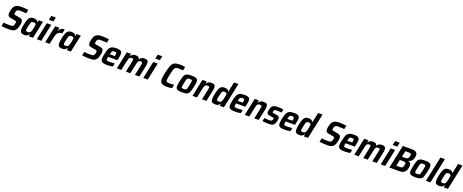

<svg xmlns="http://www.w3.org/2000/svg" viewBox="247 -3023 12819 5311"><g transform="rotate(20 6657.0 -367.5)"><path d="M10 -8 33 -117Q131 -107 204 -107Q248 -107 270 -110Q292 -113 307 -122Q325 -133 337.5 -174.5Q350 -216 350 -244Q350 -263 337 -270.5Q324 -278 281 -285L161 -306Q118 -313 100.5 -337.5Q83 -362 83 -407Q83 -439 95 -501Q113 -582 146.5 -624Q180 -666 230 -681Q280 -696 357 -696Q413 -696 469 -690.5Q525 -685 555 -678L532 -571Q504 -575 458.5 -578Q413 -581 371 -581Q331 -581 308 -577.5Q285 -574 271 -564Q253 -551 241.5 -517Q230 -483 230 -454Q230 -437 241 -430.5Q252 -424 282 -419L394 -400Q429 -393 450 -383.5Q471 -374 484 -352Q497 -330 497 -290Q497 -251 486 -201Q467 -110 434.5 -65.5Q402 -21 355.5 -6.5Q309 8 233 8Q180 8 117.5 3.5Q55 -1 10 -8Z M557 -114Q557 -160 576 -258Q598 -362 621.5 -417Q645 -472 679.5 -495Q714 -518 770 -518Q825 -518 857 -503Q889 -488 899 -452H907L925 -510H1049L941 0H818L828 -64H820Q798 -22 764.5 -7Q731 8 689 8Q618 8 587.5 -18.5Q557 -45 557 -114ZM834 -149Q848 -178 865 -251Q882 -324 882 -355Q882 -385 867.5 -396.5Q853 -408 817 -408Q779 -408 762 -399Q745 -390 733.5 -359.5Q722 -329 706 -255Q698 -218 693 -189Q688 -160 688 -145Q688 -118 702 -109.5Q716 -101 753 -101Q785 -101 804 -112Q823 -123 834 -149Z M1182 -617 1209 -743H1343L1316 -617ZM1053 0 1161 -510H1292L1184 0Z M1408 -510H1531L1516 -420H1524Q1552 -477 1589 -497.5Q1626 -518 1687 -518L1660 -392Q1603 -392 1567 -373Q1531 -354 1509.5 -312.5Q1488 -271 1473 -200L1430 0H1300Z M1671 -114Q1671 -160 1690 -258Q1712 -362 1735.5 -417Q1759 -472 1793.5 -495Q1828 -518 1884 -518Q1939 -518 1971 -503Q2003 -488 2013 -452H2021L2039 -510H2163L2055 0H1932L1942 -64H1934Q1912 -22 1878.5 -7Q1845 8 1803 8Q1732 8 1701.5 -18.5Q1671 -45 1671 -114ZM1948 -149Q1962 -178 1979 -251Q1996 -324 1996 -355Q1996 -385 1981.5 -396.5Q1967 -408 1931 -408Q1893 -408 1876 -399Q1859 -390 1847.5 -359.5Q1836 -329 1820 -255Q1812 -218 1807 -189Q1802 -160 1802 -145Q1802 -118 1816 -109.5Q1830 -101 1867 -101Q1899 -101 1918 -112Q1937 -123 1948 -149Z M2384 -8 2407 -117Q2505 -107 2578 -107Q2622 -107 2644 -110Q2666 -113 2681 -122Q2699 -133 2711.5 -174.5Q2724 -216 2724 -244Q2724 -263 2711 -270.5Q2698 -278 2655 -285L2535 -306Q2492 -313 2474.5 -337.5Q2457 -362 2457 -407Q2457 -439 2469 -501Q2487 -582 2520.5 -624Q2554 -666 2604 -681Q2654 -696 2731 -696Q2787 -696 2843 -690.5Q2899 -685 2929 -678L2906 -571Q2878 -575 2832.5 -578Q2787 -581 2745 -581Q2705 -581 2682 -577.5Q2659 -574 2645 -564Q2627 -551 2615.5 -517Q2604 -483 2604 -454Q2604 -437 2615 -430.5Q2626 -424 2656 -419L2768 -400Q2803 -393 2824 -383.5Q2845 -374 2858 -352Q2871 -330 2871 -290Q2871 -251 2860 -201Q2841 -110 2808.5 -65.5Q2776 -21 2729.5 -6.5Q2683 8 2607 8Q2554 8 2491.5 3.5Q2429 -1 2384 -8Z M2931 -112Q2931 -157 2951 -254Q2973 -358 2996.5 -411Q3020 -464 3069.5 -491Q3119 -518 3212 -518Q3276 -518 3312.5 -506.5Q3349 -495 3364 -471.5Q3379 -448 3379 -409Q3379 -362 3355 -254L3346 -216H3073Q3062 -167 3062 -144Q3062 -124 3071 -114.5Q3080 -105 3101.5 -101.5Q3123 -98 3168 -98Q3231 -98 3309 -106L3288 -8Q3258 -1 3210 3.5Q3162 8 3119 8Q3047 8 3006.5 -4.5Q2966 -17 2948.5 -43Q2931 -69 2931 -112ZM3241 -299 3243 -310Q3252 -354 3252 -373Q3252 -399 3239 -406.5Q3226 -414 3192 -414Q3157 -414 3140 -406Q3123 -398 3113 -375Q3103 -352 3091 -299Z M3517 -510H3640L3630 -446H3639Q3682 -518 3772 -518Q3830 -518 3856 -501Q3882 -484 3889 -446H3897Q3942 -518 4036 -518Q4101 -518 4127 -493.5Q4153 -469 4153 -416Q4153 -383 4139 -315L4071 0H3941L4001 -278Q4016 -351 4016 -370Q4016 -394 4005 -401Q3994 -408 3965 -408Q3931 -408 3912.5 -393.5Q3894 -379 3883.5 -348.5Q3873 -318 3860 -254L3805 0H3675L3734 -278Q3748 -341 3750 -370Q3750 -394 3739 -401Q3728 -408 3699 -408Q3665 -408 3646.5 -393Q3628 -378 3617.5 -348Q3607 -318 3594 -254L3539 0H3409Z M4316 -617 4343 -743H4477L4450 -617ZM4187 0 4295 -510H4426L4318 0Z M4677 -145Q4677 -213 4706 -344Q4741 -500 4771.5 -570Q4802 -640 4856.5 -668Q4911 -696 5020 -696Q5060 -696 5102.5 -691.5Q5145 -687 5171 -680L5148 -573Q5085 -581 5037 -581Q4966 -581 4936 -567Q4906 -553 4889 -508Q4872 -463 4847 -344Q4832 -273 4825.5 -234.5Q4819 -196 4819 -175Q4819 -145 4830.5 -130.5Q4842 -116 4865.5 -111.5Q4889 -107 4936 -107Q5001 -107 5054 -115L5031 -7Q5004 0 4964 4Q4924 8 4889 8Q4811 8 4765.5 -6Q4720 -20 4698.5 -53Q4677 -86 4677 -145Z M5141 -105Q5141 -147 5163 -255Q5188 -373 5209.5 -424Q5231 -475 5277 -496.5Q5323 -518 5421 -518Q5495 -518 5535.5 -507.5Q5576 -497 5593.5 -472.5Q5611 -448 5611 -404Q5611 -356 5589 -255Q5563 -136 5541.5 -85.5Q5520 -35 5474 -13.5Q5428 8 5331 8Q5257 8 5216.5 -2.5Q5176 -13 5158.5 -37Q5141 -61 5141 -105ZM5459 -255Q5478 -347 5478 -372Q5478 -398 5463.5 -406Q5449 -414 5409 -414Q5366 -414 5348 -404Q5330 -394 5320 -365Q5310 -336 5294 -255Q5274 -166 5274 -138Q5274 -112 5288.5 -104Q5303 -96 5343 -96Q5386 -96 5404 -106Q5422 -116 5432 -145.5Q5442 -175 5459 -255Z M5744 -510H5867L5857 -446H5866Q5908 -518 6004 -518Q6073 -518 6099.5 -494Q6126 -470 6126 -415Q6126 -375 6112 -313L6045 0H5916L5975 -278Q5989 -341 5990 -368Q5990 -393 5977.5 -400.5Q5965 -408 5932 -408Q5895 -408 5875 -393Q5855 -378 5844.5 -348Q5834 -318 5821 -254L5766 0H5636Z M6177 -114Q6177 -160 6196 -258Q6217 -361 6241 -416.5Q6265 -472 6300 -495Q6335 -518 6391 -518Q6445 -518 6477 -503Q6509 -488 6520 -452H6527L6589 -743H6719L6561 0H6438L6448 -64H6440Q6418 -22 6384.5 -7Q6351 8 6309 8Q6238 8 6207.5 -18.5Q6177 -45 6177 -114ZM6454 -149Q6468 -178 6484.5 -251Q6501 -324 6501 -355Q6501 -385 6487 -396.5Q6473 -408 6438 -408Q6400 -408 6382.5 -399Q6365 -390 6354 -360Q6343 -330 6327 -255Q6309 -174 6309 -145Q6309 -118 6323 -109.5Q6337 -101 6374 -101Q6406 -101 6425 -112Q6444 -123 6454 -149Z M6697 -112Q6697 -157 6717 -254Q6739 -358 6762.5 -411Q6786 -464 6835.5 -491Q6885 -518 6978 -518Q7042 -518 7078.5 -506.5Q7115 -495 7130 -471.5Q7145 -448 7145 -409Q7145 -362 7121 -254L7112 -216H6839Q6828 -167 6828 -144Q6828 -124 6837 -114.5Q6846 -105 6867.5 -101.5Q6889 -98 6934 -98Q6997 -98 7075 -106L7054 -8Q7024 -1 6976 3.5Q6928 8 6885 8Q6813 8 6772.5 -4.5Q6732 -17 6714.5 -43Q6697 -69 6697 -112ZM7007 -299 7009 -310Q7018 -354 7018 -373Q7018 -399 7005 -406.5Q6992 -414 6958 -414Q6923 -414 6906 -406Q6889 -398 6879 -375Q6869 -352 6857 -299Z M7283 -510H7406L7396 -446H7405Q7447 -518 7543 -518Q7612 -518 7638.5 -494Q7665 -470 7665 -415Q7665 -375 7651 -313L7584 0H7455L7514 -278Q7528 -341 7529 -368Q7529 -393 7516.5 -400.5Q7504 -408 7471 -408Q7434 -408 7414 -393Q7394 -378 7383.5 -348Q7373 -318 7360 -254L7305 0H7175Z M7693 -6 7713 -102Q7794 -93 7850 -93Q7899 -93 7920 -103Q7941 -113 7950 -139Q7959 -159 7959 -176Q7959 -189 7950.5 -193.5Q7942 -198 7916 -202L7812 -218Q7776 -224 7760.5 -243Q7745 -262 7745 -298Q7745 -327 7755 -370Q7769 -433 7795.5 -465Q7822 -497 7862 -507.5Q7902 -518 7967 -518Q8009 -518 8054.5 -514Q8100 -510 8127 -504L8107 -407Q8035 -417 7980 -417Q7937 -417 7915 -410Q7893 -403 7884 -380Q7875 -360 7875 -339Q7875 -326 7882.5 -322Q7890 -318 7914 -315L8012 -299Q8051 -293 8069.5 -276.5Q8088 -260 8088 -216Q8088 -191 8078 -148Q8064 -82 8039 -48.5Q8014 -15 7975.5 -3.5Q7937 8 7874 8Q7832 8 7781 4Q7730 0 7693 -6Z M8158 -112Q8158 -157 8178 -254Q8200 -358 8223.5 -411Q8247 -464 8296.5 -491Q8346 -518 8439 -518Q8503 -518 8539.5 -506.5Q8576 -495 8591 -471.5Q8606 -448 8606 -409Q8606 -362 8582 -254L8573 -216H8300Q8289 -167 8289 -144Q8289 -124 8298 -114.5Q8307 -105 8328.5 -101.5Q8350 -98 8395 -98Q8458 -98 8536 -106L8515 -8Q8485 -1 8437 3.5Q8389 8 8346 8Q8274 8 8233.5 -4.5Q8193 -17 8175.5 -43Q8158 -69 8158 -112ZM8468 -299 8470 -310Q8479 -354 8479 -373Q8479 -399 8466 -406.5Q8453 -414 8419 -414Q8384 -414 8367 -406Q8350 -398 8340 -375Q8330 -352 8318 -299Z M8652 -114Q8652 -160 8671 -258Q8692 -361 8716 -416.5Q8740 -472 8775 -495Q8810 -518 8866 -518Q8920 -518 8952 -503Q8984 -488 8995 -452H9002L9064 -743H9194L9036 0H8913L8923 -64H8915Q8893 -22 8859.5 -7Q8826 8 8784 8Q8713 8 8682.5 -18.5Q8652 -45 8652 -114ZM8929 -149Q8943 -178 8959.5 -251Q8976 -324 8976 -355Q8976 -385 8962 -396.5Q8948 -408 8913 -408Q8875 -408 8857.5 -399Q8840 -390 8829 -360Q8818 -330 8802 -255Q8784 -174 8784 -145Q8784 -118 8798 -109.5Q8812 -101 8849 -101Q8881 -101 8900 -112Q8919 -123 8929 -149Z M9373 -8 9396 -117Q9494 -107 9567 -107Q9611 -107 9633 -110Q9655 -113 9670 -122Q9688 -133 9700.5 -174.5Q9713 -216 9713 -244Q9713 -263 9700 -270.5Q9687 -278 9644 -285L9524 -306Q9481 -313 9463.5 -337.5Q9446 -362 9446 -407Q9446 -439 9458 -501Q9476 -582 9509.5 -624Q9543 -666 9593 -681Q9643 -696 9720 -696Q9776 -696 9832 -690.5Q9888 -685 9918 -678L9895 -571Q9867 -575 9821.5 -578Q9776 -581 9734 -581Q9694 -581 9671 -577.5Q9648 -574 9634 -564Q9616 -551 9604.5 -517Q9593 -483 9593 -454Q9593 -437 9604 -430.5Q9615 -424 9645 -419L9757 -400Q9792 -393 9813 -383.5Q9834 -374 9847 -352Q9860 -330 9860 -290Q9860 -251 9849 -201Q9830 -110 9797.5 -65.5Q9765 -21 9718.5 -6.5Q9672 8 9596 8Q9543 8 9480.5 3.5Q9418 -1 9373 -8Z M9920 -112Q9920 -157 9940 -254Q9962 -358 9985.5 -411Q10009 -464 10058.5 -491Q10108 -518 10201 -518Q10265 -518 10301.5 -506.5Q10338 -495 10353 -471.5Q10368 -448 10368 -409Q10368 -362 10344 -254L10335 -216H10062Q10051 -167 10051 -144Q10051 -124 10060 -114.5Q10069 -105 10090.5 -101.5Q10112 -98 10157 -98Q10220 -98 10298 -106L10277 -8Q10247 -1 10199 3.5Q10151 8 10108 8Q10036 8 9995.5 -4.5Q9955 -17 9937.5 -43Q9920 -69 9920 -112ZM10230 -299 10232 -310Q10241 -354 10241 -373Q10241 -399 10228 -406.5Q10215 -414 10181 -414Q10146 -414 10129 -406Q10112 -398 10102 -375Q10092 -352 10080 -299Z M10506 -510H10629L10619 -446H10628Q10671 -518 10761 -518Q10819 -518 10845 -501Q10871 -484 10878 -446H10886Q10931 -518 11025 -518Q11090 -518 11116 -493.5Q11142 -469 11142 -416Q11142 -383 11128 -315L11060 0H10930L10990 -278Q11005 -351 11005 -370Q11005 -394 10994 -401Q10983 -408 10954 -408Q10920 -408 10901.5 -393.5Q10883 -379 10872.5 -348.5Q10862 -318 10849 -254L10794 0H10664L10723 -278Q10737 -341 10739 -370Q10739 -394 10728 -401Q10717 -408 10688 -408Q10654 -408 10635.5 -393Q10617 -378 10606.5 -348Q10596 -318 10583 -254L10528 0H10398Z M11305 -617 11332 -743H11466L11439 -617ZM11176 0 11284 -510H11415L11307 0Z M11577 -688H11850Q11930 -688 11971 -656Q12012 -624 12012 -563Q12012 -532 12004 -497Q11988 -434 11953.5 -399Q11919 -364 11862 -353V-349Q11907 -338 11927 -312.5Q11947 -287 11947 -239Q11947 -209 11939 -167Q11920 -85 11871 -42.5Q11822 0 11727 0H11431ZM11860 -484Q11866 -510 11866 -532Q11866 -556 11850.5 -565.5Q11835 -575 11796 -575H11691L11655 -400H11758Q11803 -400 11826.5 -418.5Q11850 -437 11860 -484ZM11803 -204Q11809 -231 11809 -247Q11809 -274 11793 -285Q11777 -296 11738 -296H11632L11593 -113H11699Q11734 -113 11753.5 -120.5Q11773 -128 11784 -147Q11795 -166 11803 -204Z M12012 -105Q12012 -147 12034 -255Q12059 -373 12080.5 -424Q12102 -475 12148 -496.5Q12194 -518 12292 -518Q12366 -518 12406.5 -507.5Q12447 -497 12464.5 -472.5Q12482 -448 12482 -404Q12482 -356 12460 -255Q12434 -136 12412.5 -85.5Q12391 -35 12345 -13.5Q12299 8 12202 8Q12128 8 12087.5 -2.5Q12047 -13 12029.5 -37Q12012 -61 12012 -105ZM12330 -255Q12349 -347 12349 -372Q12349 -398 12334.5 -406Q12320 -414 12280 -414Q12237 -414 12219 -404Q12201 -394 12191 -365Q12181 -336 12165 -255Q12145 -166 12145 -138Q12145 -112 12159.5 -104Q12174 -96 12214 -96Q12257 -96 12275 -106Q12293 -116 12303 -145.5Q12313 -175 12330 -255Z M12507 0 12664 -743H12795L12638 0Z M12772 -114Q12772 -160 12791 -258Q12812 -361 12836 -416.5Q12860 -472 12895 -495Q12930 -518 12986 -518Q13040 -518 13072 -503Q13104 -488 13115 -452H13122L13184 -743H13314L13156 0H13033L13043 -64H13035Q13013 -22 12979.5 -7Q12946 8 12904 8Q12833 8 12802.5 -18.5Q12772 -45 12772 -114ZM13049 -149Q13063 -178 13079.5 -251Q13096 -324 13096 -355Q13096 -385 13082 -396.5Q13068 -408 13033 -408Q12995 -408 12977.5 -399Q12960 -390 12949 -360Q12938 -330 12922 -255Q12904 -174 12904 -145Q12904 -118 12918 -109.5Q12932 -101 12969 -101Q13001 -101 13020 -112Q13039 -123 13049 -149Z"/></g></svg>

Font: Saira Semi Condensed SemiBold
Style: Italic
Weight: 600
Width: 4
Italic angle: -12°
Designer: Hector Gatti with collaboration of the Omnibus-Type team
Foundry: Omnibus-Type
Version: Version 1.001; ttfautohint (v1.8)